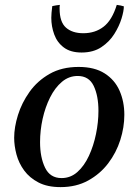

<svg xmlns="http://www.w3.org/2000/svg" viewBox="-20 -754 567 786"><path d="M489 -284Q489 -233 472.5 -181Q456 -129 423 -85.5Q390 -42 341 -15Q292 12 228 12Q174 12 137.5 -7Q101 -26 79 -56Q57 -86 47.5 -121.5Q38 -157 38 -190Q38 -233 53.5 -283Q69 -333 101 -378Q133 -423 183 -451.5Q233 -480 302 -480Q367 -480 408.5 -453.5Q450 -427 469.5 -382.5Q489 -338 489 -284ZM383 -300Q383 -362 363.5 -402.5Q344 -443 298 -443Q262 -443 233.5 -419Q205 -395 185 -355Q165 -315 154.5 -267.5Q144 -220 144 -172Q144 -110 164.5 -67.5Q185 -25 232 -25Q269 -25 297 -50Q325 -75 344 -116Q363 -157 373 -205.5Q383 -254 383 -300ZM225 -734Q224 -728 224 -725.5Q224 -723 224 -719Q224 -664 250 -641Q276 -618 321 -618Q370 -618 404.5 -645Q439 -672 458 -734Q475 -732 487 -728Q487 -709 477.5 -678Q468 -647 448 -615Q428 -583 395 -561Q362 -539 314 -539Q269 -539 241.5 -559.5Q214 -580 202 -613Q190 -646 190 -681Q190 -690 191 -702Q192 -714 194 -729Q202 -731 209.5 -732Q217 -733 225 -734Z"/></svg>

Font: Castoro
Style: Italic
Weight: 400
Italic angle: -11°
Designer: John Hudson with Paul Hanslow, assisted by Kaja Sojewska.
Foundry: Tiro Typeworks Ltd.
Version: Version 2.04